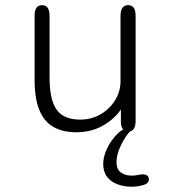

<svg xmlns="http://www.w3.org/2000/svg" viewBox="-20 -501 659 744"><path d="M143 -481Q172 -481 172 -439.5V-201.5Q172 -113.5 199.8 -75.5Q227.5 -37.5 290.5 -37.5Q334.5 -37.5 370 -58.2Q405.5 -79 426.2 -113Q447 -147 447 -186V-439.5Q447 -481 476.5 -481Q505.5 -481 505.5 -439.5V-32.5Q505.5 9 476.5 9Q452 9 448.5 -24V-76.5Q422 -38.5 377.5 -13.5Q333 11.5 276 11.5Q223.5 11.5 187.2 -9Q151 -29.5 132.5 -74.5Q114 -119.5 114 -193V-439.5Q114 -481 143 -481ZM489 222.5Q460.5 222.5 435.5 213.2Q410.5 204 395.2 184.5Q380 165 380 134.5Q380 112 389 88.5Q398 65 412 45Q426 25 440.8 12.2Q455.5 -0.5 466.5 -1H494.5Q483 6.5 468.2 27.8Q453.5 49 442.5 76Q431.5 103 431.5 128Q431.5 155.5 448.8 167.5Q466 179.5 489 179.5Q495.5 179.5 503.5 178.8Q511.5 178 518 176.5Q522.5 175.5 526.5 175Q530.5 174.5 534 174.5Q545 174.5 551 180Q557 185.5 557 194Q557 210 535 216.2Q513 222.5 489 222.5Z"/></svg>

Font: Sono ExtraLight Monospace Light
Style: Regular
Weight: 300
Version: Version 2.112